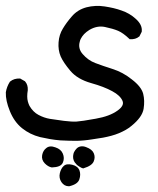

<svg xmlns="http://www.w3.org/2000/svg" viewBox="-21 -317 541 658"><path d="M214.8 321.3Q199.2 321.3 189.5 307.1Q180.2 293 184.1 276.4Q186 268.6 189.2 262.5Q192.4 256.3 196.8 252.4Q206.1 242.7 226.6 247.6Q236.3 250 242.7 255.1Q249 260.3 251.5 267.6Q256.3 281.2 251 297.4Q245.6 314.5 216.3 321.3H215.3ZM261.7 259.3Q259.8 258.8 258.1 258.1Q256.3 257.3 254.9 256.3Q253.4 255.4 251.7 254.4Q250 253.4 248.5 252.4Q247.1 251.5 245.4 250.2Q243.7 249 242.2 247.6Q240.7 246.1 239.7 244.6Q228.5 233.9 229.5 217.8Q230 213.9 230.7 210.4Q231.4 207 233.2 203.6Q234.9 200.2 237.1 197.3Q239.3 194.3 242.2 191.4Q248.5 185.5 257.1 184.6Q265.6 183.6 274.9 187.5Q284.2 190.9 290.8 196Q297.4 201.2 300.3 208Q306.2 221.7 300.3 235.8Q294.4 251 265.1 259.8L263.7 260.3ZM156.2 256.8Q143.6 254.4 132.3 242.7Q120.6 230.5 123.5 214.4Q126.5 198.7 137.7 190.4Q149.4 180.7 168.9 188Q188 194.3 194.3 209.5Q200.7 224.6 194.8 239.3Q191.4 248 181.9 252.2Q172.4 256.3 157.2 256.8H156.7ZM186 164.1Q168 162.6 150.6 159.7Q133.3 156.7 116.2 152.8Q81.5 144 54.2 122.1Q27.3 100.1 12.7 63.5Q-2 27.3 -1 0V-0.5V-1Q2.4 -20.5 12.7 -36.6L13.2 -37.1L13.7 -37.6Q27.3 -48.8 47.4 -47.9H48.3L49.8 -46.9L63.5 -39.1L64.5 -38.6L64.9 -38.1Q75.2 -26.4 74.2 -8.3V-7.8Q72.3 3.4 72.3 13.2Q72.3 22.9 74.5 31Q76.7 39.1 80.1 45.9Q92.3 66.9 110.8 76.7Q129.9 86.9 149.9 90.3Q170.9 93.8 198.2 97.2Q225.6 100.6 241.7 99.6Q258.3 98.6 307.1 89.8Q355 81.5 381.8 62Q405.8 44.9 398.9 28.8Q395 19.5 386.2 11.2Q377.4 2.9 363.8 -4.4Q335.4 -20 291.5 -32.2Q244.6 -45.4 220.2 -74.2Q196.3 -102.5 187 -123.5Q177.7 -145.5 179.7 -171.9Q181.6 -198.2 194.3 -218.8Q206.1 -238.8 225.1 -260.7Q244.6 -283.7 275.4 -292Q290.5 -295.9 306.2 -296.6Q321.8 -297.4 337.9 -294.9Q353.5 -292.5 368.2 -289.1Q382.8 -285.6 396 -280.8Q409.2 -276.4 421.4 -269.3Q433.6 -262.2 444.3 -252.4Q467.3 -231.9 464.8 -209.5V-208.5L464.4 -207.5L457.5 -193.8L457 -192.4L456.1 -191.9Q449.7 -186.5 441.9 -184.3Q434.1 -182.1 425.3 -182.6H423.3L421.9 -184.1Q400.9 -204.1 383.8 -211.4Q366.2 -218.8 338.4 -224.6Q311.5 -230 285.2 -214.4Q279.8 -210.9 275.4 -207.5Q271 -204.1 267.3 -200.2Q263.7 -196.3 260.7 -192.1Q257.8 -188 255.6 -183.6Q253.4 -179.2 252.4 -174.3Q249 -162.6 251.5 -151.9Q253.9 -141.1 262.7 -131.3Q280.8 -110.4 305.2 -101.1Q331.1 -91.3 364.7 -80.6Q381.8 -75.2 398.4 -66.4Q415 -57.6 430.7 -44.9Q463.4 -20 469.7 4.4Q475.6 27.8 471.2 55.7Q468.8 70.3 458.3 85Q447.8 99.6 429.7 114.3Q420.4 122.1 409.7 128.2Q398.9 134.3 386.7 139.4Q374.5 144.5 360.8 148.2Q347.2 151.9 332 154.8Q322.3 156.2 313.2 157.7Q304.2 159.2 296.1 160.4Q288.1 161.6 280.8 162.6Q273.4 163.6 267.3 164.1Q261.2 164.6 255.9 165Q250.5 165.5 246.1 165.5Q220.7 166 186 164.1Z"/></svg>

Font: NaikaiFont
Style: SemiBold
Weight: 600
Version: Version 1.89